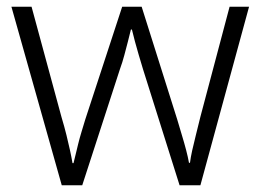

<svg xmlns="http://www.w3.org/2000/svg" viewBox="-20 -552 776 572"><path d="M406 -346Q399 -369 393 -389.5Q387 -410 382 -428.5Q377 -447 373 -464H370Q366 -447 361 -428Q356 -409 350.5 -388Q345 -367 337 -345L225 0H164L14 -532H74L163 -204Q172 -174 178 -149.5Q184 -125 188.5 -104.5Q193 -84 196 -66H199Q202 -78 205.5 -92.5Q209 -107 213 -123.5Q217 -140 222.5 -158Q228 -176 234 -196L344 -532H402L508 -196Q515 -172 522 -149Q529 -126 534.5 -105Q540 -84 543 -67H546Q548 -83 552.5 -103.5Q557 -124 563.5 -149.5Q570 -175 577 -204L664 -532H722L577 0H515Z"/></svg>

Font: Noto Sans Khmer Light
Style: Regular
Weight: 300
Version: Version 2.003